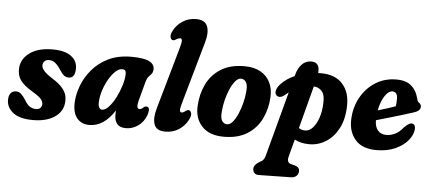

<svg xmlns="http://www.w3.org/2000/svg" viewBox="-62 -868 2784 1240"><g transform="rotate(5 1330.0 -248.0)"><path d="M181.5 -63Q201 -63 210.5 -73.5Q220 -84 220 -99Q220 -114.5 207 -130.5Q194 -146.5 149 -173.5Q92 -207.5 69.8 -239.5Q47.5 -271.5 50.5 -318.5Q55 -378.5 109.2 -417.2Q163.5 -456 256.5 -456Q335 -456 375.8 -426Q416.5 -396 416.5 -347Q416.5 -284 374.5 -284Q357.5 -284 344.2 -294Q331 -304 314.5 -330Q298 -356 280 -370.8Q262 -385.5 238.5 -385.5Q220 -385.5 209.5 -374.5Q199 -363.5 199 -347.5Q199 -332.5 213.2 -314.5Q227.5 -296.5 268.5 -270Q314.5 -241.5 336.8 -215Q359 -188.5 364 -162.5Q369 -136.5 364.5 -109.5Q355 -55 303 -22.8Q251 9.5 168 9.5Q81.5 9.5 39.2 -24Q-3 -57.5 -3 -106Q-3 -134 9.5 -149.8Q22 -165.5 45 -165.5Q63 -165.5 77.5 -152.2Q92 -139 106.5 -116Q124 -86 141.8 -74.5Q159.5 -63 181.5 -63Z M838.5 -176.5Q823.5 -121 848.5 -121Q859.5 -121 875.5 -136Q883.5 -142.5 891 -141.5Q920.5 -140.5 902.5 -86.5Q886 -41.5 849.5 -16Q813 9.5 771 9.5Q732.5 9.5 714.5 -11.2Q696.5 -32 696.5 -68.5Q696.5 -84 697.5 -99Q628 9.5 533.5 9.5Q483.5 9.5 454 -25.2Q424.5 -60 427.5 -129.5Q430 -181 451.2 -237.2Q472.5 -293.5 513.8 -342.5Q555 -391.5 617.8 -422.2Q680.5 -453 766.5 -453Q851 -453 885.5 -433.8Q920 -414.5 916 -380.5Q914 -363 905.8 -353.8Q897.5 -344.5 887.8 -333.8Q878 -323 872 -301.5ZM583 -150.5Q580.5 -123 587.8 -109.5Q595 -96 607 -96Q628 -96 651 -121Q674 -146 693.8 -184.5Q713.5 -223 726.2 -264.5Q739 -306 739.5 -339Q740 -352.5 734.8 -360.2Q729.5 -368 715 -368Q693.5 -368 671.5 -347.8Q649.5 -327.5 630.2 -294.8Q611 -262 598.2 -224Q585.5 -186 583 -150.5Z M1233 -589 1118 -183Q1108 -148 1109.2 -135.5Q1110.5 -123 1121 -123Q1133 -123 1145.5 -135Q1155.5 -142.5 1164.5 -142Q1177 -141.5 1182.2 -125Q1187.5 -108.5 1172.5 -79.5Q1152 -40 1114 -15.2Q1076 9.5 1026 9.5Q969 9.5 954.5 -30Q940 -69.5 958.5 -134L1073.5 -539.5Q1083.5 -574.5 1082 -587Q1080.5 -599.5 1070 -599.5Q1060 -599.5 1046.5 -591Q1033 -582 1025.5 -583Q1013 -583.5 1008 -599.8Q1003 -616 1018 -645Q1038.5 -683.5 1076.2 -707.8Q1114 -732 1162 -732Q1220 -732 1235.5 -692.5Q1251 -653 1233 -589Z M1500 -456Q1563 -456 1605 -432Q1647 -408 1667 -366.2Q1687 -324.5 1684 -272Q1680.5 -196 1649.5 -131.8Q1618.5 -67.5 1558 -29Q1497.5 9.5 1405.5 9.5Q1311.5 9.5 1263.5 -42.2Q1215.5 -94 1220.5 -175Q1224 -249.5 1254.5 -313.8Q1285 -378 1345.8 -417Q1406.5 -456 1500 -456ZM1419.5 -72.5Q1439.5 -72.5 1457.2 -94.2Q1475 -116 1489.5 -150Q1504 -184 1513.2 -221.8Q1522.5 -259.5 1525 -291.5Q1530 -336.5 1517 -355.2Q1504 -374 1484.5 -374Q1465 -374 1447 -352.2Q1429 -330.5 1414.5 -296.5Q1400 -262.5 1390.8 -224.8Q1381.5 -187 1379.5 -155Q1374.5 -110 1387 -91.2Q1399.5 -72.5 1419.5 -72.5Z M1773.5 -292Q1758.5 -279.5 1744.2 -278.5Q1730 -277.5 1721 -287.5Q1709.5 -300 1716 -321.2Q1722.5 -342.5 1741.5 -361.5Q1775 -397.5 1828 -420.5L1831 -431.5Q1842.5 -475 1867.5 -499.5Q1892.5 -524 1927.5 -524Q1984.5 -524 1977.5 -453.5Q1986 -454 1994.5 -454Q2088.5 -454 2136.8 -399.5Q2185 -345 2181.5 -255.5Q2179.5 -171 2148.2 -111.8Q2117 -52.5 2067.2 -21.5Q2017.5 9.5 1960 9.5Q1904 9.5 1864.5 -12.5L1834.5 101Q1824 140 1854.5 148L1878.5 154Q1909.5 162.5 1909.5 187.5Q1909.5 207.5 1896 220Q1882.5 232.5 1861 232.5L1653.5 236Q1634.5 236.5 1624.2 226.2Q1614 216 1614 198.5Q1614 173.5 1649 152.5Q1667 144 1674.2 134.5Q1681.5 125 1686 110.5L1799 -312.5Q1786 -303 1773.5 -292ZM2027.5 -262.5Q2030.5 -315 2010.5 -339Q1990.5 -363 1957 -365L1884.5 -89Q1901 -76.5 1926 -76.5Q1952.5 -76.5 1975 -101.2Q1997.5 -126 2011.8 -168.2Q2026 -210.5 2027.5 -262.5Z M2631 -146.5Q2628.5 -110.5 2599.5 -74.5Q2570.5 -38.5 2518.2 -14.5Q2466 9.5 2394.5 9.5Q2303.5 9.5 2258.8 -41.2Q2214 -92 2216 -170Q2218 -249 2253 -314Q2288 -379 2348 -417.5Q2408 -456 2485.5 -456Q2549 -456 2583 -425.5Q2617 -395 2628 -347Q2631.5 -333 2634.8 -327.8Q2638 -322.5 2643.5 -318.5Q2656.5 -310 2657 -295.5Q2657.5 -282.5 2648 -272Q2638.5 -261.5 2612.5 -253.5Q2582.5 -243.5 2541 -231Q2499.5 -218.5 2455.8 -205.8Q2412 -193 2375.5 -182.5Q2375.5 -140 2395.2 -116.8Q2415 -93.5 2451 -93.5Q2478.5 -93.5 2507 -107.2Q2535.5 -121 2558.5 -151Q2593 -186.5 2613.5 -181Q2624 -178 2628 -168.5Q2632 -159 2631 -146.5ZM2465.5 -377Q2439.5 -377 2415.8 -339.8Q2392 -302.5 2381.5 -247Q2411 -255.5 2441.5 -265.2Q2472 -275 2495.5 -283.5Q2499 -303.5 2499 -333Q2499 -377 2465.5 -377Z"/></g></svg>

Font: Fraunces 144pt S100
Style: Bold Italic
Weight: 700
Italic angle: -16°
Version: Version 1.000; ttfautohint (v1.8.3)